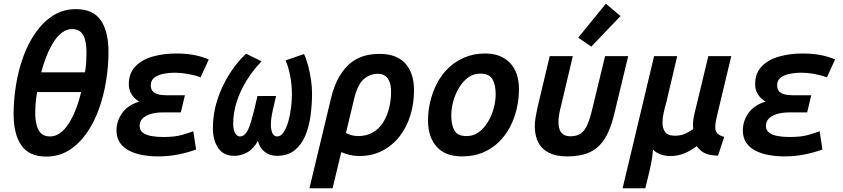

<svg xmlns="http://www.w3.org/2000/svg" viewBox="-20 -825 4520 1030"><path d="M228 15Q137 15 95 -44.5Q53 -104 53 -213Q53 -290 66 -370Q79 -450 105.5 -522.5Q132 -595 172.5 -652Q213 -709 266.5 -742.5Q320 -776 387 -776Q479 -776 520.5 -716.5Q562 -657 562 -546Q562 -469 549 -389.5Q536 -310 509.5 -237Q483 -164 442.5 -107.5Q402 -51 348.5 -18Q295 15 228 15ZM248 -93Q278 -93 303.5 -112Q329 -131 350 -164.5Q371 -198 387.5 -240.5Q404 -283 415 -331H179Q174 -301 171.5 -274Q169 -247 169 -219Q169 -183 176.5 -154Q184 -125 201 -109Q218 -93 248 -93ZM201 -437H436Q441 -467 442.5 -493Q444 -519 444 -541Q444 -578 437.5 -607Q431 -636 414 -652.5Q397 -669 367 -669Q338 -669 313 -650.5Q288 -632 267.5 -599.5Q247 -567 230 -525Q213 -483 201 -437Z M828 14Q786 14 746 7Q706 0 674 -16Q642 -32 623.5 -59Q605 -86 605 -126Q605 -175 635 -218Q665 -261 727 -280Q701 -295 686 -319Q671 -343 671 -373Q671 -432 706 -468.5Q741 -505 799 -521.5Q857 -538 924 -538Q982 -538 1025.5 -529Q1069 -520 1100 -506L1056 -410Q1024 -422 987.5 -428.5Q951 -435 916 -435Q886 -435 856.5 -429Q827 -423 808 -408.5Q789 -394 789 -367Q789 -348 798.5 -336.5Q808 -325 826.5 -319.5Q845 -314 873 -314H972L950 -222H855Q817 -222 788.5 -213.5Q760 -205 744.5 -189Q729 -173 729 -150Q729 -127 745.5 -114Q762 -101 790.5 -95.5Q819 -90 855 -90Q918 -90 957.5 -101.5Q997 -113 1017 -121L1032 -23Q992 -8 939.5 3Q887 14 828 14Z M1237 11Q1179 11 1150.5 -31Q1122 -73 1122 -137Q1122 -214 1145 -286.5Q1168 -359 1208 -423.5Q1248 -488 1300 -537L1383 -496Q1335 -446 1301 -390Q1267 -334 1249 -276Q1231 -218 1231 -162Q1231 -128 1241.5 -110.5Q1252 -93 1267 -93Q1281 -93 1292.5 -103.5Q1304 -114 1312.5 -133Q1321 -152 1328.5 -178.5Q1336 -205 1344 -236L1361 -310H1461L1444 -236Q1439 -214 1436 -193.5Q1433 -173 1433 -159Q1433 -128 1441.5 -110.5Q1450 -93 1467 -93Q1487 -93 1502 -116Q1517 -139 1527 -174.5Q1537 -210 1541.5 -248.5Q1546 -287 1546 -318Q1546 -371 1536.5 -419Q1527 -467 1512 -501L1611 -535Q1623 -510 1633 -472.5Q1643 -435 1648.5 -396Q1654 -357 1654 -325Q1654 -265 1646 -205Q1638 -145 1617.5 -96.5Q1597 -48 1560 -18.5Q1523 11 1466 11Q1428 11 1400.5 -10Q1373 -31 1364 -69Q1338 -24 1304.5 -6.5Q1271 11 1237 11Z M1640 185 1757 -303Q1785 -415 1847.5 -475.5Q1910 -536 2016 -536Q2108 -536 2154.5 -484.5Q2201 -433 2201 -340Q2201 -270 2181.5 -206.5Q2162 -143 2124 -94Q2086 -45 2031.5 -16.5Q1977 12 1907 12Q1880 12 1855.5 6Q1831 0 1811 -9L1764 185ZM1900 -95Q1946 -95 1980 -114.5Q2014 -134 2035.5 -168.5Q2057 -203 2067.5 -245.5Q2078 -288 2078 -334Q2078 -378 2060.5 -403.5Q2043 -429 2007 -429Q1963 -429 1930.5 -399.5Q1898 -370 1880 -296L1836 -112Q1847 -105 1864.5 -100Q1882 -95 1900 -95Z M2459 14Q2368 14 2322 -38.5Q2276 -91 2276 -179Q2276 -230 2288.5 -281.5Q2301 -333 2325 -379Q2349 -425 2386 -460.5Q2423 -496 2472.5 -517Q2522 -538 2584 -538Q2666 -538 2715 -488.5Q2764 -439 2764 -345Q2764 -294 2752 -242Q2740 -190 2716 -144Q2692 -98 2655.5 -62.5Q2619 -27 2570 -6.5Q2521 14 2459 14ZM2483 -95Q2520 -95 2548.5 -116Q2577 -137 2597.5 -171Q2618 -205 2628.5 -244Q2639 -283 2639 -318Q2639 -370 2622 -400Q2605 -430 2556 -430Q2519 -430 2490.5 -408.5Q2462 -387 2442 -353.5Q2422 -320 2411.5 -281Q2401 -242 2401 -206Q2401 -154 2418 -124.5Q2435 -95 2483 -95Z M3021 14Q2963 14 2924.5 -5.5Q2886 -25 2867.5 -61.5Q2849 -98 2849 -147Q2849 -170 2853 -194.5Q2857 -219 2863 -246L2929 -524H3053L2989 -254Q2984 -236 2980 -213.5Q2976 -191 2976 -168Q2976 -149 2981.5 -132Q2987 -115 3001 -104.5Q3015 -94 3040 -94Q3075 -94 3096 -109Q3117 -124 3131 -156Q3145 -188 3157 -239L3226 -524H3350L3278 -225Q3264 -164 3244.5 -119.5Q3225 -75 3196 -45Q3167 -15 3124.5 -0.5Q3082 14 3021 14ZM3152 -575 3082 -623 3230 -805 3309 -739Z M3320 185 3489 -524H3613L3554 -274Q3547 -250 3540.5 -221Q3534 -192 3534 -167Q3534 -137 3548 -117Q3562 -97 3600 -97Q3633 -97 3656.5 -108Q3680 -119 3699 -133Q3696 -154 3698.5 -175Q3701 -196 3706 -217L3780 -524H3903L3830 -219Q3825 -198 3821 -179Q3817 -160 3817 -144Q3817 -122 3828.5 -109.5Q3840 -97 3865 -91L3832 10Q3784 9 3758.5 -4.5Q3733 -18 3718 -41Q3691 -20 3655 -4Q3619 12 3576 12Q3547 12 3522 2.5Q3497 -7 3483 -23Q3481 6 3476.5 32.5Q3472 59 3465 89L3442 185Z M4188 14Q4146 14 4106 7Q4066 0 4034 -16Q4002 -32 3983.5 -59Q3965 -86 3965 -126Q3965 -175 3995 -218Q4025 -261 4087 -280Q4061 -295 4046 -319Q4031 -343 4031 -373Q4031 -432 4066 -468.5Q4101 -505 4159 -521.5Q4217 -538 4284 -538Q4342 -538 4385.5 -529Q4429 -520 4460 -506L4416 -410Q4384 -422 4347.5 -428.5Q4311 -435 4276 -435Q4246 -435 4216.5 -429Q4187 -423 4168 -408.5Q4149 -394 4149 -367Q4149 -348 4158.5 -336.5Q4168 -325 4186.5 -319.5Q4205 -314 4233 -314H4332L4310 -222H4215Q4177 -222 4148.5 -213.5Q4120 -205 4104.5 -189Q4089 -173 4089 -150Q4089 -127 4105.5 -114Q4122 -101 4150.5 -95.5Q4179 -90 4215 -90Q4278 -90 4317.5 -101.5Q4357 -113 4377 -121L4392 -23Q4352 -8 4299.5 3Q4247 14 4188 14Z"/></svg>

Font: Ubuntu Sans Mono SemiBold
Style: Italic
Weight: 600
Italic angle: -13.5°
Monospace: yes
Designer: Dalton Maag Ltd
Foundry: Dalton Maag Ltd
Version: Version 1.006